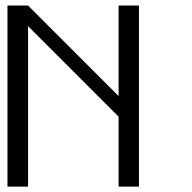

<svg xmlns="http://www.w3.org/2000/svg" viewBox="-20 -687 707 707"><path d="M491.7 -666.7V0H416.7V-257.5L83.3 -590.8V0H7.5V-666.7H83.3L416.7 -333.3V-666.7Z"/></svg>

Font: 0xA000-Squareish-Mono
Style: Squareish-Mono
Weight: 400
Version: Version 0.1